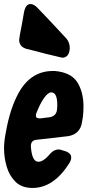

<svg xmlns="http://www.w3.org/2000/svg" viewBox="-32 -925 438 952"><path d="M279 -639Q275 -639 263 -642Q193 -658 127 -676L98 -683Q63 -694 63 -728Q63 -736 77 -807L87 -864Q95 -905 119 -905Q137 -905 156 -884Q229 -808 245 -790L298 -733Q314 -714 314 -685L313 -676Q310 -656 300 -647.5Q290 -639 279 -639ZM129 7Q76 7 45 -23.5Q14 -54 1 -99.5Q-12 -145 -12 -189Q-12 -225 -3 -269Q18 -390 63 -469Q123 -573 230 -573H240Q320 -566 351 -517.5Q382 -469 382 -396Q382 -371 379 -345L372 -306Q358 -259 307 -250L150 -232Q121 -230 121 -200Q126 -123 158 -123Q171 -123 185 -132.5Q199 -142 209 -154Q226 -174 237.5 -179Q249 -184 258 -184Q263 -184 267 -183Q271 -182 296 -174Q308 -169 314.5 -162Q321 -155 321 -142Q321 -132 313 -118Q235 7 129 7ZM168 -338 216 -344Q245 -350 250 -377Q252 -391 252 -405Q252 -467 222 -467Q206 -467 186 -438.5Q166 -410 148 -363Q146 -357 146 -352Q146 -342 153 -340Q160 -338 168 -338Z"/></svg>

Font: Bangerz
Style: Bold
Weight: 700
Designer: vernon adams
Foundry: Vernon Adams
Version: Version 2.10;February 7, 2025;FontCreator 13.0.0.2683 64-bit